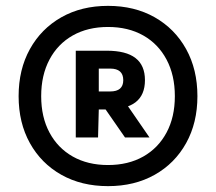

<svg xmlns="http://www.w3.org/2000/svg" viewBox="-20 -769 737 655"><path d="M348.5 -134Q258 -134 189.2 -172.8Q120.5 -211.5 82 -280.8Q43.5 -350 43.5 -441Q43.5 -532 82 -601.5Q120.5 -671 189.2 -710Q258 -749 348.5 -749Q439 -749 507.8 -710Q576.5 -671 615 -601.5Q653.5 -532 653.5 -441Q653.5 -350 615 -280.8Q576.5 -211.5 507.8 -172.8Q439 -134 348.5 -134ZM406.5 -300 337.5 -399.5 412.5 -412.5 490 -300ZM348.5 -206Q417.5 -206 468.8 -235Q520 -264 548.2 -316.8Q576.5 -369.5 576.5 -441Q576.5 -512.5 548.2 -565.8Q520 -619 468.8 -648Q417.5 -677 348.5 -677Q279.5 -677 228.2 -648Q177 -619 148.8 -565.8Q120.5 -512.5 120.5 -441Q120.5 -369.5 148.8 -316.8Q177 -264 228.2 -235Q279.5 -206 348.5 -206ZM238.5 -300V-596H344Q410 -596 442.2 -571Q474.5 -546 474.5 -495.5Q474.5 -445 442.5 -420.2Q410.5 -395.5 344 -395.5H317L314.5 -300ZM317 -457H356Q400.5 -457 400.5 -495.5Q400.5 -535 356 -535H317Z"/></svg>

Font: Encode Sans SC SemiCondensed ExtraBold
Style: Regular
Weight: 800
Width: 4
Designer: Multiple Designers
Foundry: Impallari Type
Version: Version 3.002